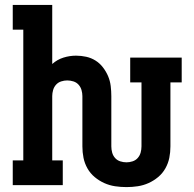

<svg xmlns="http://www.w3.org/2000/svg" viewBox="-20 -755 790 783"><path d="M496 8Q472 8 449 4.5Q426 1 405 -8.5Q384 -18 366 -33Q348 -48 336.5 -68.5Q325 -89 320.5 -111.5Q316 -134 316 -158V-363Q316 -375 312.5 -387.5Q309 -400 300.5 -409.5Q292 -419 279.5 -423Q267 -427 254 -427Q242 -427 229.5 -423Q217 -419 208.5 -409.5Q200 -400 196.5 -387.5Q193 -375 193 -363V-101H236V0H32V-101H75V-634H32V-735H193V-494Q213 -512 238.5 -520Q264 -528 290 -528Q311 -528 331.5 -523.5Q352 -519 369.5 -508Q387 -497 400 -480Q413 -463 421 -444Q429 -425 431.5 -404Q434 -383 434 -363V-158Q434 -145 437.5 -132.5Q441 -120 449.5 -110.5Q458 -101 470.5 -97Q483 -93 496 -93Q508 -93 520.5 -97Q533 -101 541.5 -110.5Q550 -120 553.5 -132.5Q557 -145 557 -158V-419H511V-520H721V-419H675V-158Q675 -134 670.5 -111.5Q666 -89 654.5 -68.5Q643 -48 625 -33Q607 -18 586 -8.5Q565 1 542 4.5Q519 8 496 8Z"/></svg>

Font: Iosevka Plex Etoile
Style: Bold
Weight: 700
Designer: Belleve Invis
Foundry: Belleve Invis
Version: Version 25.1.1; ttfautohint (v1.8.4)